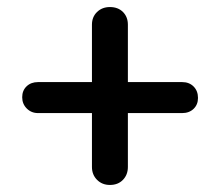

<svg xmlns="http://www.w3.org/2000/svg" viewBox="-20 -556 611 545"><path d="M542 -278Q542 -259 529.5 -247Q517 -235 497 -235H343V-82Q343 -60 329 -45.5Q315 -31 292 -31Q270 -31 255.5 -45.5Q241 -60 241 -82V-235H88Q69 -235 56 -248Q43 -261 43 -280Q43 -299 55.5 -311Q68 -323 88 -323H241V-486Q241 -508 255.5 -522Q270 -536 292 -536Q315 -536 329 -522Q343 -508 343 -486V-323H497Q517 -323 529.5 -310.5Q542 -298 542 -278Z"/></svg>

Font: Quicksand Medium
Style: Regular
Weight: 500
Designer: Andrew Paglinawan
Foundry: Andrew Paglinawan
Version: Version 3.000